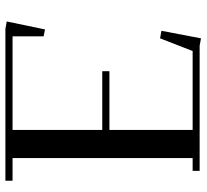

<svg xmlns="http://www.w3.org/2000/svg" viewBox="-46 -700 747 694"><g transform="rotate(90 327.0 -353.5)"><path d="M58.1 -4.9 86.9 -143.1 111.8 -138.2V-25.9H450.2V-350.1H237.8V-376H450.2V-676.8H165L119.1 -559.1L91.8 -564L119.1 -707L146 -702.1H598.1V-676.8H551.8V-25.9H633.8V0H85Z"/></g></svg>

Font: Dehuti Alt
Style: Bold
Weight: 700
Version: Version 1.2